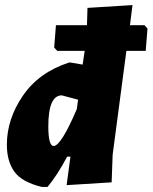

<svg xmlns="http://www.w3.org/2000/svg" viewBox="-20 -724 600 755"><path d="M258 -478 305 -470 313 -524H205L193 -537L200 -625H322L324 -693L501 -704L491 -625H548L560 -612L553 -524H477L423 -116L419 -7L242 4L257 -108H244Q206 -36 167 11H144Q66 -8 36.5 -49Q7 -90 7 -155Q7 -255 69.5 -347Q132 -439 251 -478ZM170 -227Q170 -150 191 -150Q220 -150 282 -295L287 -332L223 -349Q170 -349 170 -227Z"/></svg>

Font: Alegreya Sans SC Black
Style: Italic
Weight: 900
Italic angle: -7°
Designer: Juan Pablo del Peral
Foundry: Huerta Tipografica
Version: Version 2.007